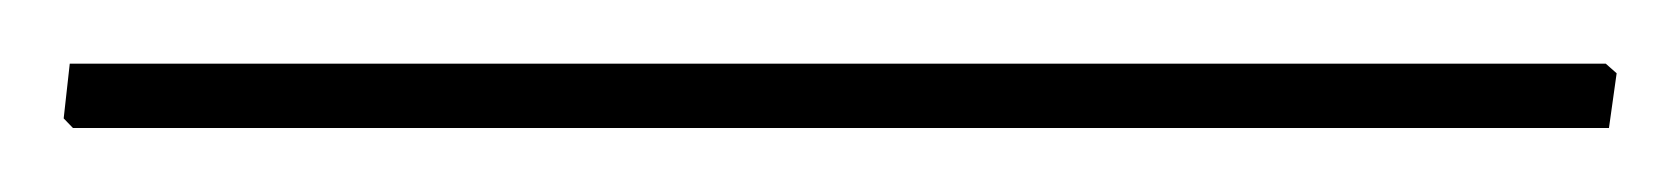

<svg xmlns="http://www.w3.org/2000/svg" viewBox="-35 66 525 60"><path d="M467.8 106H-12.2L-15.1 103L-13.2 85.9H466.8L470.2 88.9Z"/></svg>

Font: Datalegreya
Style: Thin
Weight: 250
Designer: Figs Lab
Foundry: Figs Lab
Version: Version 1.002;PS 001.002;hotconv 1.0.70;makeotf.lib2.5.58329